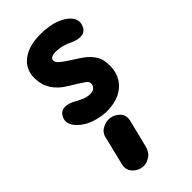

<svg xmlns="http://www.w3.org/2000/svg" viewBox="-262 -575 979 979"><g transform="rotate(-45 228.0 -85.5)"><path d="M213 9Q184 9 148.2 0.2Q112.5 -8.5 85.5 -25.5Q44 -52 32 -81Q20 -110 36 -135Q50.5 -160.5 80.2 -158.5Q110 -156.5 133.5 -141Q142.5 -136 166.2 -124.8Q190 -113.5 214 -113.5Q236 -113.5 245.8 -124.5Q255.5 -135.5 255.5 -146.5Q255.5 -155 253 -160.2Q250.5 -165.5 242 -172Q228 -182 207 -195.2Q186 -208.5 162.5 -222.5Q117 -249.5 93.5 -287.2Q70 -325 70 -372Q70 -437 118.5 -473.2Q167 -509.5 251.5 -509.5Q280.5 -509.5 313 -504Q345.5 -498.5 373 -485.5Q413 -466.5 428.8 -439Q444.5 -411.5 427.5 -379Q414.5 -355.5 386.2 -355Q358 -354.5 330.5 -369Q313.5 -378 289.2 -384.5Q265 -391 239.5 -391Q221.5 -391 211.2 -384.5Q201 -378 201 -368Q201 -355.5 215.2 -342.5Q229.5 -329.5 261.5 -309Q283 -295 306.5 -279.8Q330 -264.5 342 -252.5Q361.5 -234 374.5 -210.8Q387.5 -187.5 387.5 -143.5Q387.5 -98 366.2 -63.5Q345 -29 305.8 -10Q266.5 9 213 9ZM136 338Q107.5 333.5 87.2 310.5Q67 287.5 75 253.5L111.5 105Q116.5 72 142.8 56.8Q169 41.5 196.5 44Q227 47.5 248.5 70Q270 92.5 261.5 127.5L224.5 276.5Q216.5 309.5 189.5 326.2Q162.5 343 136 338Z"/></g></svg>

Font: Edu AU VIC WA NT Pre
Style: Bold
Weight: 700
Designer: Tina and Corey Anderson, Eben Sorkin, Mirko Velimirovic
Foundry: Google for Education
Version: Version 1.001